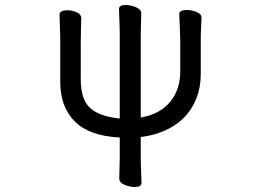

<svg xmlns="http://www.w3.org/2000/svg" viewBox="-20 -738 1040 768"><path d="M697 -681Q697 -698 727 -698Q745 -698 764 -691Q786 -683 786 -667Q786 -655 784.5 -630.5Q783 -606 783 -580V-442Q783 -374 754 -319.5Q725 -265 670.5 -232Q616 -199 543 -190V-110Q543 -80 544.5 -51.5Q546 -23 546 -6Q546 10 519 10Q501 10 480 2Q457 -7 457 -24Q457 -35 458 -60.5Q459 -86 459 -111V-188Q337 -194 279 -252.5Q221 -311 221 -410V-572Q221 -603 219.5 -633Q218 -663 218 -680Q218 -689 229 -694Q237 -697 251.5 -697Q266 -697 284 -690Q305 -682 305 -665Q305 -653 304 -624.5Q303 -596 303 -570V-422Q303 -340 340.5 -306Q378 -272 459 -264V-598Q459 -628 457.5 -656.5Q456 -685 456 -702Q456 -718 483 -718Q501 -718 522 -710Q545 -701 545 -684Q545 -673 544 -647.5Q543 -622 543 -597V-268Q619 -281 660 -330Q701 -379 701 -453V-581Q701 -596 699 -634.5Q697 -673 697 -681Z"/></svg>

Font: Moon Stars Kai HW
Style: Bold
Weight: 700
Designer: GuiWonder
Version: Version 1.101